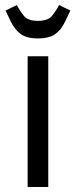

<svg xmlns="http://www.w3.org/2000/svg" viewBox="-20 -744 302 764"><path d="M172 -520V0H90V-520ZM131 -591Q88 -591 64 -607.5Q40 -624 23 -658L2 -702L47 -724Q59 -701 75 -681Q91 -661 131 -661Q171 -661 187 -681Q203 -701 215 -724L260 -702L239 -658Q223 -624 198.5 -607.5Q174 -591 131 -591Z"/></svg>

Font: Strait
Style: Regular
Weight: 400
Designer: Eduardo Rodriguez Tunni
Foundry: Eduardo Rodriguez Tunni
Version: Version 1.002; ttfautohint (v1.8.4.7-5d5b);gftools[0.9.23]